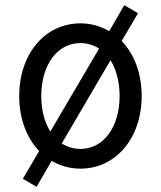

<svg xmlns="http://www.w3.org/2000/svg" viewBox="-20 -640 620 740"><path d="M68 49 121 80 179 -20C212 -1 249 10 290 10C426 10 526 -107 526 -270C526 -358 497 -432 449 -482L512 -589L459 -620L401 -520C368 -539 331 -550 290 -550C154 -550 54 -433 54 -270C54 -182 83 -108 131 -58ZM139 -270C139 -390 201 -474 290 -474C317 -474 341 -466 362 -453L174 -133C152 -168 139 -215 139 -270ZM290 -66C263 -66 239 -74 218 -87L406 -408C428 -372 441 -325 441 -270C441 -150 379 -66 290 -66Z"/></svg>

Font: CommitMono-dimboump
Style: Regular
Weight: 400
Monospace: yes
Designer: Eigil Nikolajsen
Foundry: Eigil Nikolajsen
Version: Version 1.143